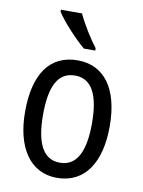

<svg xmlns="http://www.w3.org/2000/svg" viewBox="-87 -826 667 896"><g transform="rotate(10 246.5 -378.0)"><path d="M228 -766H128V-757C153 -716 223 -641 265 -606H319V-617C290 -654 249 -720 228 -766ZM447 -269C447 -450 371 -547 247 -547C114 -547 46 -446 46 -269C46 -98 119 10 245 10C378 10 447 -99 447 -269ZM131 -269C131 -404 166 -475 247 -475C326 -475 363 -404 363 -269C363 -134 326 -62 247 -62C167 -62 131 -135 131 -269Z"/></g></svg>

Font: Noto Sans Devanagari UI Condensed
Style: Regular
Weight: 400
Width: 3
Designer: Jelle Bosma - Monotype Design Team
Foundry: Monotype Imaging Inc.
Version: Version 2.004